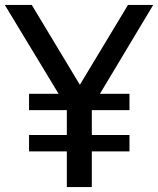

<svg xmlns="http://www.w3.org/2000/svg" viewBox="-30 -760 643 780"><path d="M88 -145V-211.5H241.5V-312.5H88V-379H208L-10.5 -740H99L294.5 -415.5L490 -740H592.5L376 -379H496V-312.5H343V-211.5H496V-145H343V0H241.5V-145Z"/></svg>

Font: Encode Sans SemiCondensed SemiCondensed Medium
Style: Regular
Weight: 500
Width: 4
Designer: Multiple Designers
Foundry: Impallari Type
Version: Version 3.000; ttfautohint (v1.8.3) -l 8 -r 50 -G 200 -x 14 